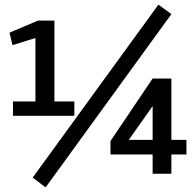

<svg xmlns="http://www.w3.org/2000/svg" viewBox="-20 -748 846 829"><path d="M36 -310H133V-584L34 -553L21 -607L144 -659H215V-310H301V-248H36ZM664 -728 720 -687 177 61 121 19ZM639 -409H720V-144H785V-81H720V2H639V-81H457V-139ZM639 -144V-290L536 -144Z"/></svg>

Font: Epunda Sans SemiBold
Style: Regular
Weight: 600
Designer: Simon Atzbach
Foundry: typofactur
Version: Version 2.204; ttfautohint (v1.8.4.7-5d5b)